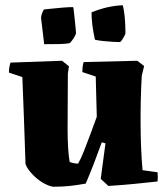

<svg xmlns="http://www.w3.org/2000/svg" viewBox="-20 -700 633 730"><path d="M182 10Q163 7 141 -6.5Q119 -20 101.5 -39Q84 -58 77 -76Q75 -148 71.5 -237Q68 -326 65 -407L14 -424Q14 -445 20 -462L216 -469L242 -448L238 -419Q237 -297 237 -212Q237 -127 245 -84Q262 -78 277 -78Q287 -95 298.5 -124Q310 -153 323 -188Q336 -223 348 -256Q347 -295 346 -332.5Q345 -370 344 -409L293 -426Q293 -435 294 -444.5Q295 -454 298 -464L502 -469L528 -449L519 -412Q514 -324 514.5 -227.5Q515 -131 522 -53L579 -45Q580 -36 580 -27Q580 -18 579 -10Q534 -5 487.5 -0.5Q441 4 392 7L363 -20L381 -155L367 -159Q351 -115 337 -78.5Q323 -42 306 -2Q273 4 245 7Q217 10 182 10ZM341 -549Q335 -576 331.5 -602Q328 -628 328 -653Q389 -678 447 -680Q452 -660 454 -637Q456 -614 456.5 -596.5Q457 -579 457 -574Q457 -571 452.5 -562.5Q448 -554 443 -547Q438 -540 435 -540Q427 -540 409 -541Q391 -542 372 -544Q353 -546 341 -549ZM148 -532 136 -633Q138 -649 147 -664Q155 -665 175 -667Q195 -669 217.5 -671Q240 -673 258 -673Q259 -673 260.5 -659.5Q262 -646 264 -627.5Q266 -609 267.5 -593Q269 -577 269 -573Q267 -566 259.5 -554Q252 -542 245 -536Q230 -533 206 -532.5Q182 -532 148 -532Z"/></svg>

Font: Labrada ExtraBold
Style: Regular
Weight: 800
Designer: Mercedes Jáuregui
Foundry: Omnibus-Type Team
Version: Version 1.000; ttfautohint (v1.8.4.7-5d5b)